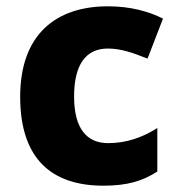

<svg xmlns="http://www.w3.org/2000/svg" viewBox="-20 -579 566 609"><path d="M308 10C384 10 433 -5 479 -35V-173C432 -143 381 -125 323 -125C256 -125 215 -170 215 -273C215 -375 253 -425 322 -425C363 -425 401 -412 448 -393L497 -520C451 -543 394 -559 322 -559C160 -559 44 -472 44 -272C44 -76 143 10 308 10Z"/></svg>

Font: Noto Sans Bengali UI ExtraBold
Style: Regular
Weight: 800
Designer: Jelle Bosma - Monotype Design Team
Foundry: Monotype Imaging Inc.
Version: Version 2.003